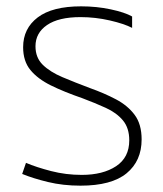

<svg xmlns="http://www.w3.org/2000/svg" viewBox="-20 -576 514 606"><path d="M234 10Q179 10 131.5 -1.5Q84 -13 50 -27L62 -62Q95 -48 141.5 -36Q188 -24 238 -24Q305 -24 346.5 -51.5Q388 -79 388 -133Q388 -172 368 -196Q348 -220 314 -235.5Q280 -251 240 -266Q182 -286 140.5 -306.5Q99 -327 76 -355Q53 -383 53 -427Q53 -486 99 -521Q145 -556 236 -556Q285 -556 329.5 -546.5Q374 -537 397 -524V-488Q372 -501 326.5 -511.5Q281 -522 234 -522Q165 -522 128.5 -497Q92 -472 92 -430Q92 -394 115 -371.5Q138 -349 177 -332.5Q216 -316 264 -298Q309 -282 346 -262.5Q383 -243 405 -213.5Q427 -184 427 -136Q427 -68 379.5 -29Q332 10 234 10Z"/></svg>

Font: Noto Sans Thai ExtraLight
Style: Regular
Weight: 200
Designer: Monotype Design Team
Foundry: Monotype Imaging Inc.
Version: Version 2.001; ttfautohint (v1.8.4.7-5d5b)